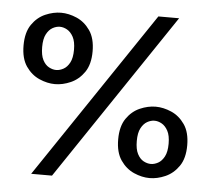

<svg xmlns="http://www.w3.org/2000/svg" viewBox="-57 -875 1078 982"><g transform="rotate(5 482.0 -384.0)"><path d="M138.5 45.5 716.5 -813H823L245.5 45.5ZM219.5 -422Q180 -422 139 -440Q98 -458 70.2 -498.2Q42.5 -538.5 42.5 -605.5Q42.5 -672.5 70.2 -712.8Q98 -753 139 -770.8Q180 -788.5 219.5 -788.5Q259 -788.5 300 -770.8Q341 -753 369 -712.8Q397 -672.5 397 -605.5Q397 -538.5 369 -498.2Q341 -458 300 -440Q259 -422 219.5 -422ZM219.5 -494.5Q237.5 -494.5 256.5 -504.8Q275.5 -515 288.5 -539.2Q301.5 -563.5 301.5 -605.5Q301.5 -647.5 288.5 -671.5Q275.5 -695.5 256.8 -706Q238 -716.5 219.5 -716.5Q201 -716.5 182.2 -706Q163.5 -695.5 150.8 -671.5Q138 -647.5 138 -605.5Q138 -563.5 150.5 -539.2Q163 -515 182 -504.8Q201 -494.5 219.5 -494.5ZM743.5 14.5Q704 14.5 663 -3.5Q622 -21.5 594.2 -61.8Q566.5 -102 566.5 -169Q566.5 -236 594.2 -276.2Q622 -316.5 663 -334.2Q704 -352 743.5 -352Q783 -352 824 -334.2Q865 -316.5 893 -276.2Q921 -236 921 -169Q921 -102 893 -61.8Q865 -21.5 824 -3.5Q783 14.5 743.5 14.5ZM743.5 -58Q761.5 -58 780.5 -68.2Q799.5 -78.5 812.5 -102.8Q825.5 -127 825.5 -169Q825.5 -211 812.5 -235Q799.5 -259 780.8 -269.5Q762 -280 743.5 -280Q725 -280 706.2 -269.5Q687.5 -259 674.8 -235Q662 -211 662 -169Q662 -127 674.5 -102.8Q687 -78.5 706 -68.2Q725 -58 743.5 -58Z"/></g></svg>

Font: Junction SemiBold
Style: Regular
Weight: 600
Designer: Caroline Hadilaksono
Foundry: Caroline Hadilaksono, Tyler Finck, The League of Moveable Type
Version: Version 2.000; ttfautohint (v1.8.3)